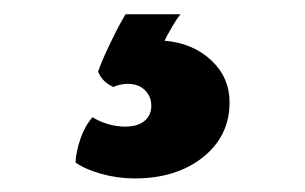

<svg xmlns="http://www.w3.org/2000/svg" viewBox="-20 -26 438 276"><path d="M121 77Q126.5 61 138.8 35.5Q151 10 160.5 -5.5H239.5Q234 1 227.2 12.8Q220.5 24.5 216.5 32.5Q257.5 36 283.8 60.8Q310 85.5 310 121Q310 169.5 271.8 200Q233.5 230.5 173.5 230.5Q149 230.5 125.2 223.8Q101.5 217 88.5 207.5Q89.5 191 95.8 173Q102 155 113 142.5Q121.5 148 134 152Q146.5 156 160 156Q178 156 187.8 147.8Q197.5 139.5 197.5 126Q197.5 112.5 188.2 103.5Q179 94.5 163.5 94.5Q157.5 94.5 152.5 95.8Q147.5 97 143 99Q127 92 121 77Z"/></svg>

Font: Signika Negative Light
Style: Bold
Weight: 700
Version: Version 2.001